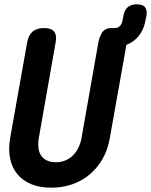

<svg xmlns="http://www.w3.org/2000/svg" viewBox="-20 -860 700 890"><path d="M106 -664Q112 -697 131 -713.5Q150 -730 184 -730Q218 -730 231 -713.5Q244 -697 238 -664L160 -221Q156 -197 158 -176.5Q160 -156 169.5 -140.5Q179 -125 196.5 -116.5Q214 -108 239 -108Q264 -108 284.5 -117Q305 -126 319.5 -141Q334 -156 344 -176.5Q354 -197 358 -221L436 -664Q440 -685 448 -699Q453 -712 462 -719Q475 -730 497 -730H512Q527 -730 536 -739.5Q545 -749 548 -765L552 -787Q557 -814 572.5 -827Q588 -840 614.5 -840Q641 -840 652 -827Q663 -814 659 -787L654 -764Q644 -708 604 -674Q586 -660 566 -652L489 -220Q480 -167 456 -124.5Q432 -82 396.5 -52Q361 -22 315.5 -6Q270 10 218 10Q165 10 125.5 -6Q86 -22 61 -52Q36 -82 27 -124.5Q18 -167 27 -220Z"/></svg>

Font: Maple Mono
Style: Bold Italic
Weight: 700
Italic angle: -10°
Monospace: yes
Designer: subframe7536
Version: Version 7.000